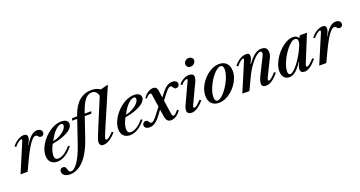

<svg xmlns="http://www.w3.org/2000/svg" viewBox="-57 -1717 5375 2865"><g transform="rotate(-20 2630.0 -284.5)"><path d="M-7 0 182.5 -446.5Q186.5 -456 189.2 -463.8Q192 -471.5 192 -477.5Q192 -488 180 -488Q163 -488 131.2 -464.2Q99.5 -440.5 72.5 -406L51.5 -423.5Q92 -474.5 142.5 -504.5Q193 -534.5 238.5 -534.5Q293 -534.5 293 -482Q293 -462 284 -437.5Q275 -413 250 -372L255.5 -370.5Q306.5 -454 352 -494.2Q397.5 -534.5 447 -534.5Q480 -534.5 502 -517.8Q524 -501 524 -473Q524 -449.5 510.2 -436.2Q496.5 -423 475 -423Q454.5 -423 444.2 -433.2Q434 -443.5 425 -454Q416 -464.5 398.5 -464.5Q372 -464.5 339.2 -429Q306.5 -393.5 269 -329.5Q231.5 -265.5 190.5 -179.5L105.5 0Z M576 10.5Q512 10.5 475.2 -27.5Q438.5 -65.5 438.5 -131.5Q438.5 -188 461.2 -245.2Q484 -302.5 523.5 -354.2Q563 -406 613.5 -446.8Q664 -487.5 720 -511Q776 -534.5 831 -534.5Q881.5 -534.5 910 -514.8Q938.5 -495 938.5 -459.5Q938.5 -418 897.2 -380Q856 -342 779.8 -311.8Q703.5 -281.5 599.5 -263Q548 -164.5 548 -96.5Q548 -29 605 -29Q649.5 -29 702.8 -63.2Q756 -97.5 805 -158L828 -142.5Q704.5 10.5 576 10.5ZM621 -297.5Q679.5 -309.5 731 -337.5Q782.5 -365.5 814.5 -401Q846.5 -436.5 846.5 -469.5Q846.5 -498.5 816.5 -498.5Q791 -498.5 760.8 -478.2Q730.5 -458 700.8 -423Q671 -388 646 -343.5Z M1308 10.5Q1279.5 10.5 1264.2 -5.8Q1249 -22 1249 -50Q1249 -60 1251.5 -72.2Q1254 -84.5 1262 -107.2Q1270 -130 1286 -170.5Q1302 -211 1329.2 -276.8Q1356.5 -342.5 1398 -441.5L1505 -698.5Q1496 -736 1472.5 -761Q1449 -786 1410 -786Q1347.5 -786 1300 -728.5Q1252.5 -671 1208 -539.5L1202.5 -524.5H1308L1294.5 -489H1190.5L1086 -180.5Q1012.5 38 911.2 145.8Q810 253.5 690 253.5Q636.5 253.5 603.8 230.2Q571 207 571 170Q571 147 584.5 131.8Q598 116.5 622.5 116.5Q643.5 116.5 654 126.8Q664.5 137 669.5 151.8Q674.5 166.5 679 181.2Q683.5 196 691.8 206Q700 216 717.5 216Q769.5 215.5 829.2 129Q889 42.5 945.5 -121.5L1071 -489H989.5L1003 -524.5H1083.5L1088.5 -540Q1138 -683.5 1221.2 -752.5Q1304.5 -821.5 1414 -821.5Q1457 -821.5 1491.8 -810.8Q1526.5 -800 1553.5 -781.5L1668.5 -811L1673 -806.5L1456.5 -303.5Q1419.5 -218 1399 -169.2Q1378.5 -120.5 1370.5 -97Q1362.5 -73.5 1362.5 -63.5Q1362.5 -56 1367.8 -51.8Q1373 -47.5 1380 -47.5Q1393 -47.5 1417.2 -64.2Q1441.5 -81 1489 -131L1512.5 -117Q1460 -54.5 1406.8 -22Q1353.5 10.5 1308 10.5Z M1731 10.5Q1667 10.5 1630.2 -27.5Q1593.5 -65.5 1593.5 -131.5Q1593.5 -188 1616.2 -245.2Q1639 -302.5 1678.5 -354.2Q1718 -406 1768.5 -446.8Q1819 -487.5 1875 -511Q1931 -534.5 1986 -534.5Q2036.5 -534.5 2065 -514.8Q2093.5 -495 2093.5 -459.5Q2093.5 -418 2052.2 -380Q2011 -342 1934.8 -311.8Q1858.5 -281.5 1754.5 -263Q1703 -164.5 1703 -96.5Q1703 -29 1760 -29Q1804.5 -29 1857.8 -63.2Q1911 -97.5 1960 -158L1983 -142.5Q1859.5 10.5 1731 10.5ZM1776 -297.5Q1834.5 -309.5 1886 -337.5Q1937.5 -365.5 1969.5 -401Q2001.5 -436.5 2001.5 -469.5Q2001.5 -498.5 1971.5 -498.5Q1946 -498.5 1915.8 -478.2Q1885.5 -458 1855.8 -423Q1826 -388 1801 -343.5Z M2382.5 10.5Q2344 10.5 2323.8 -14Q2303.5 -38.5 2295.5 -94L2279.5 -195.5L2231.5 -130Q2180 -60.5 2136.8 -30.2Q2093.5 0 2046 0Q2009 0 1987.5 -16.2Q1966 -32.5 1966 -58.5Q1966 -80 1981.2 -95.5Q1996.5 -111 2019 -111Q2035.5 -111 2045 -102.8Q2054.5 -94.5 2060.8 -83.8Q2067 -73 2074.2 -64.8Q2081.5 -56.5 2094 -56.5Q2113.5 -56.5 2135.8 -77.2Q2158 -98 2183.5 -131L2273 -246.5L2243 -443Q2240.5 -459 2236.2 -464.8Q2232 -470.5 2222.5 -470.5Q2206.5 -470.5 2190.2 -458.8Q2174 -447 2152 -418.5L2131 -430Q2160.5 -476.5 2204.8 -505.5Q2249 -534.5 2290.5 -534.5Q2349 -534.5 2358.5 -464.5L2374.5 -354.5L2407 -397.5Q2457.5 -465.5 2500.2 -495Q2543 -524.5 2590 -524.5Q2627 -524.5 2648.5 -508.2Q2670 -492 2670 -466Q2670 -444.5 2655 -429Q2640 -413.5 2617 -413.5Q2600 -413.5 2590.8 -421.8Q2581.5 -430 2575.2 -441Q2569 -452 2561.8 -460.2Q2554.5 -468.5 2541.5 -468.5Q2522.5 -468.5 2500.2 -447.5Q2478 -426.5 2452.5 -393.5L2381.5 -302.5L2408 -118.5Q2415 -70.5 2420.8 -55.8Q2426.5 -41 2438 -41Q2451.5 -41 2468.5 -54.8Q2485.5 -68.5 2517 -106L2539.5 -92Q2507.5 -43.5 2466.2 -16.5Q2425 10.5 2382.5 10.5Z M2930.5 -641.5Q2900.5 -641.5 2882.5 -658Q2864.5 -674.5 2864.5 -702Q2864.5 -731 2888 -752.5Q2911.5 -774 2941.5 -774Q2969.5 -774 2989.8 -757.2Q3010 -740.5 3010 -715.5Q3010 -687.5 2985.5 -664.5Q2961 -641.5 2930.5 -641.5ZM2711.5 10.5Q2678 10.5 2658.5 -5Q2639 -20.5 2639 -50Q2639 -62.5 2642.5 -80.2Q2646 -98 2655 -117.5L2813.5 -460Q2816.5 -466.5 2817.2 -471Q2818 -475.5 2818 -478.5Q2818 -488 2806 -488Q2788.5 -488 2764 -471.2Q2739.5 -454.5 2717 -426.5L2693 -445Q2729.5 -487.5 2773.8 -511Q2818 -534.5 2860.5 -534.5Q2893.5 -534.5 2914 -520Q2934.5 -505.5 2934.5 -479Q2934.5 -465.5 2930.2 -447.2Q2926 -429 2918 -410.5L2761 -78Q2758.5 -73.5 2758 -70.2Q2757.5 -67 2757.5 -64.5Q2757.5 -47.5 2775.5 -47.5Q2790 -47.5 2812.2 -64.8Q2834.5 -82 2883 -131L2906 -117Q2856 -55.5 2805 -22.5Q2754 10.5 2711.5 10.5Z M3143 10.5Q3067.5 10.5 3026.2 -34.2Q2985 -79 2985 -157.5Q2985 -211.5 3005 -265.5Q3025 -319.5 3060 -368Q3095 -416.5 3140.2 -454Q3185.5 -491.5 3236.2 -513Q3287 -534.5 3338.5 -534.5Q3414 -534.5 3455.5 -490Q3497 -445.5 3497 -367.5Q3497 -313 3477 -258.8Q3457 -204.5 3422 -156.2Q3387 -108 3341.8 -70.2Q3296.5 -32.5 3245.5 -11Q3194.5 10.5 3143 10.5ZM3134 -29Q3161.5 -29 3196 -56Q3230.5 -83 3265 -127.5Q3299.5 -172 3328.2 -225Q3357 -278 3374.8 -331.5Q3392.5 -385 3392.5 -428.5Q3392.5 -496 3347.5 -496Q3318.5 -496 3284.2 -469.8Q3250 -443.5 3216 -400Q3182 -356.5 3153.8 -303.8Q3125.5 -251 3108.2 -197.5Q3091 -144 3091 -99Q3091 -29 3134 -29Z M3891.5 10.5Q3825 10.5 3825 -47.5Q3825 -91 3861 -162.5L3991.5 -424Q4004 -450 4004 -470Q4004 -496 3978 -496Q3954.5 -496 3921.8 -471.5Q3889 -447 3853 -404.8Q3817 -362.5 3782.5 -308.8Q3748 -255 3720.5 -196.5L3627.5 0H3515L3704 -446.5Q3713.5 -469 3713.5 -475.5Q3713.5 -488 3701.5 -488Q3685.5 -488 3654.2 -462.2Q3623 -436.5 3597 -402.5L3574.5 -420Q3613.5 -472 3664.8 -503.2Q3716 -534.5 3767.5 -534.5Q3822 -534.5 3822 -489.5Q3822 -470 3812.8 -443.5Q3803.5 -417 3780.5 -372L3785.5 -370.5Q3849.5 -458 3901.8 -495.8Q3954 -533.5 4010.5 -533.5Q4104 -533.5 4104 -444.5Q4104 -402 4081.5 -356.5L3960 -110.5Q3952.5 -95 3947.8 -81.5Q3943 -68 3943 -60.5Q3943 -47.5 3955.5 -47.5Q3987.5 -47.5 4069 -139L4092 -123.5Q3984 10.5 3891.5 10.5Z M4262 10.5Q4208.5 10.5 4178 -25.2Q4147.5 -61 4147.5 -124Q4147.5 -177.5 4169.2 -235Q4191 -292.5 4228.5 -345.8Q4266 -399 4313 -441.8Q4360 -484.5 4411 -509.5Q4462 -534.5 4510 -534.5Q4541 -534.5 4562 -523.8Q4583 -513 4601 -488L4617 -524.5H4732.5L4556.5 -94.5Q4546.5 -69 4548.8 -58.2Q4551 -47.5 4563.5 -47.5Q4578 -47.5 4603.8 -68Q4629.5 -88.5 4676 -138.5L4698.5 -123.5Q4589 10.5 4504 10.5Q4439 10.5 4439 -49Q4439 -70.5 4446.5 -94.2Q4454 -118 4473.5 -152.5L4467.5 -155.5Q4409 -67.5 4360.5 -28.5Q4312 10.5 4262 10.5ZM4288 -29Q4311 -29 4344 -56.5Q4377 -84 4414 -131.8Q4451 -179.5 4487 -240.8Q4523 -302 4551.5 -368.5Q4565.5 -401 4569.2 -418.2Q4573 -435.5 4573 -449Q4573 -472 4560.5 -484.8Q4548 -497.5 4527.5 -497.5Q4499 -497.5 4463 -469Q4427 -440.5 4390.5 -393.8Q4354 -347 4323.2 -291.5Q4292.5 -236 4273.8 -181.5Q4255 -127 4255 -84Q4255 -29 4288 -29Z M4736 0 4925.5 -446.5Q4929.5 -456 4932.2 -463.8Q4935 -471.5 4935 -477.5Q4935 -488 4923 -488Q4906 -488 4874.2 -464.2Q4842.5 -440.5 4815.5 -406L4794.5 -423.5Q4835 -474.5 4885.5 -504.5Q4936 -534.5 4981.5 -534.5Q5036 -534.5 5036 -482Q5036 -462 5027 -437.5Q5018 -413 4993 -372L4998.5 -370.5Q5049.5 -454 5095 -494.2Q5140.5 -534.5 5190 -534.5Q5223 -534.5 5245 -517.8Q5267 -501 5267 -473Q5267 -449.5 5253.2 -436.2Q5239.5 -423 5218 -423Q5197.5 -423 5187.2 -433.2Q5177 -443.5 5168 -454Q5159 -464.5 5141.5 -464.5Q5115 -464.5 5082.2 -429Q5049.5 -393.5 5012 -329.5Q4974.5 -265.5 4933.5 -179.5L4848.5 0Z"/></g></svg>

Font: Libre Caslon Text Medium Italic
Style: Regular
Weight: 500
Italic angle: -22.583°
Designer: Pablo Impallari, Rodrigo Fuenzalida, Katja Schimmel
Foundry: Pablo Impallari, Rodrigo Fuenzalida
Version: Version 2.000